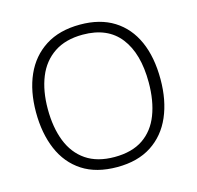

<svg xmlns="http://www.w3.org/2000/svg" viewBox="-107 -836 981 958"><g transform="rotate(-15 384.0 -357.5)"><path d="M705 -358Q705 -249 669 -166Q633 -83 561.5 -36.5Q490 10 384 10Q276 10 204.5 -36.5Q133 -83 97.5 -166.5Q62 -250 62 -359Q62 -468 98.5 -550Q135 -632 207.5 -678.5Q280 -725 387 -725Q490 -725 561 -680.5Q632 -636 668.5 -554Q705 -472 705 -358ZM123 -359Q123 -264 151 -192.5Q179 -121 237 -81.5Q295 -42 384 -42Q474 -42 531.5 -81Q589 -120 616.5 -191.5Q644 -263 644 -358Q644 -507 579.5 -590Q515 -673 387 -673Q298 -673 239 -633.5Q180 -594 151.5 -523.5Q123 -453 123 -359Z"/></g></svg>

Font: RS Noto Sans Light
Style: Regular
Weight: 300
Designer: Monotype Design Team
Foundry: Monotype Imaging Inc.
Version: Version 3.10